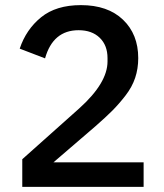

<svg xmlns="http://www.w3.org/2000/svg" viewBox="-20 -730 640 750"><path d="M541 -96V0H67V-108L290 -307Q400 -406 400 -490V-503Q400 -553 369.5 -582.5Q339 -612 287 -612Q187 -612 156 -502L57 -540Q82 -615 140.5 -662.5Q199 -710 296 -710Q401 -710 460.5 -653Q520 -596 520 -503Q520 -462 508 -426Q496 -390 470 -356.5Q444 -323 418.5 -297.5Q393 -272 353 -237L189 -96Z"/></svg>

Font: IBM Plex Sans Medm
Style: Regular
Weight: 500
Designer: Mike Abbink, Paul van der Laan, Pieter van Rosmalen
Foundry: Bold Monday
Version: Version 3.005